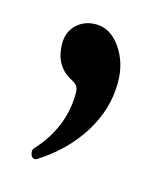

<svg xmlns="http://www.w3.org/2000/svg" viewBox="-59 -165 327 390"><g transform="rotate(15 104.0 29.5)"><path d="M53 176Q45 181 40 172Q36 162 41 157Q94 99 94 27Q94 17 90.5 12Q87 7 75 1Q41 -19 41 -64Q41 -88 57 -103.5Q73 -119 98 -119Q128 -119 149.5 -88.5Q171 -58 171 -16Q171 40 139.5 90.5Q108 141 53 176Z"/></g></svg>

Font: Junicode Cond Medium
Style: Regular
Weight: 500
Width: 3
Designer: Peter S. Baker
Version: Version 2.201